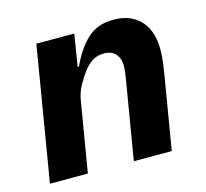

<svg xmlns="http://www.w3.org/2000/svg" viewBox="-83 -621 765 714"><g transform="rotate(-15 300.0 -264.0)"><path d="M25 0 111 -516H257L237 -393H242Q271 -456 309.5 -492Q348 -528 410 -528Q448 -528 474.5 -516Q501 -504 518 -483.5Q535 -463 543 -436Q551 -409 551 -379Q551 -357 548.5 -334Q546 -311 540 -275L494 0H348L397 -293Q399 -307 401.5 -321.5Q404 -336 404 -355Q404 -365 401 -376Q398 -387 391 -396Q384 -405 372.5 -410.5Q361 -416 344 -416Q318 -416 299 -404Q280 -392 263 -369Q252 -354 236.5 -327.5Q221 -301 216 -269L171 0Z"/></g></svg>

Font: IBM Plex Mono
Style: Bold Italic
Weight: 700
Italic angle: -9°
Monospace: yes
Designer: Mike Abbink, Paul van der Laan, Pieter van Rosmalen
Foundry: Bold Monday
Version: Version 2.3